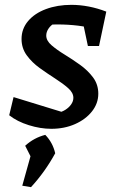

<svg xmlns="http://www.w3.org/2000/svg" viewBox="-20 -524 480 793"><path d="M18 -48 36 -123 251 -57 217 -58Q235 -61 250 -70.5Q265 -80 274 -93Q283 -106 283 -120Q283 -141 261.5 -160Q240 -179 208 -199.5Q176 -220 144 -243Q112 -266 90.5 -295.5Q69 -325 69 -363Q69 -405 96 -437Q123 -469 170 -486.5Q217 -504 275 -504Q310 -504 346.5 -497Q383 -490 419 -476L383 -404Q344 -413 302.5 -418Q261 -423 219 -423Q201 -423 183 -422.5Q165 -422 147 -419L205 -428Q190 -420 180.5 -406Q171 -392 171 -377Q171 -356 193 -337Q215 -318 247 -298.5Q279 -279 311 -256Q343 -233 364.5 -204Q386 -175 386 -137Q386 -97 360 -64Q334 -31 290 -11.5Q246 8 192 8Q147 8 99 -7Q51 -22 18 -48ZM343 -334 313 -476H419L389 -334ZM72 243 108 114 208 109Q166 186 108 249ZM123 155 84 78Q120 45 167 33Q198 65 208 109Z"/></svg>

Font: Piazzolla Thin
Style: Bold Italic
Weight: 700
Italic angle: -11.3°
Version: Version 2.005